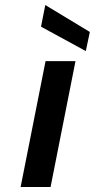

<svg xmlns="http://www.w3.org/2000/svg" viewBox="-20 -743 377 763"><path d="M161 -500H280L181 0H62ZM160 -723 337 -616 321 -540 143 -637Z"/></svg>

Font: Albert Sans SemiBold
Style: Italic
Weight: 600
Italic angle: -11.25°
Designer: Andreas Rasmussen
Foundry: a.Foundry
Version: Version 1.025